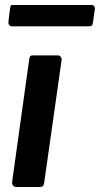

<svg xmlns="http://www.w3.org/2000/svg" viewBox="-20 -753 402 773"><path d="M158 -18Q156 -6 152 -3Q148 0 135 0H48Q37 0 32.5 -6Q28 -12 29 -22L98 -517Q100 -525 102.5 -527.5Q105 -530 112 -530H213Q220 -530 224.5 -524Q229 -518 228 -511ZM362 -717 354 -661Q353 -652 349 -649.5Q345 -647 334 -647H29Q20 -647 16.5 -653Q13 -659 14 -667L21 -723Q23 -730 24.5 -731.5Q26 -733 31 -733H350Q356 -733 359.5 -727.5Q363 -722 362 -717Z"/></svg>

Font: Libre Franklin Thin SemiBold
Style: Italic
Weight: 600
Italic angle: -8°
Version: Version 3.000